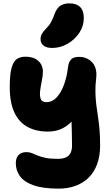

<svg xmlns="http://www.w3.org/2000/svg" viewBox="-20 -860 663 1141"><path d="M329 261Q235 261 179 241Q123 221 98.5 187Q74 153 74 110Q74 78 90.5 61Q107 44 137 44Q155 44 169.5 50Q184 56 203 64Q222 72 250 78Q278 84 323 84Q354 84 372.5 75Q391 66 399.5 48.5Q408 31 408 5Q408 -34 407 -64.5Q406 -95 405.5 -122.5Q405 -150 404 -178.5Q403 -207 403 -241L454 -205Q433 -166 409 -141Q385 -116 360 -102Q335 -88 311 -83Q287 -78 266 -78Q195 -78 144 -105.5Q93 -133 65.5 -191.5Q38 -250 38 -343Q38 -419 49 -457.5Q60 -496 80.5 -509.5Q101 -523 129 -523Q168 -523 191 -510Q214 -497 224.5 -477Q235 -457 235 -435Q235 -411 228.5 -380Q222 -349 218.5 -320Q215 -291 222 -272Q229 -253 256 -253Q291 -253 317.5 -282Q344 -311 361 -358.5Q378 -406 384 -460Q388 -492 402.5 -507Q417 -522 450 -522Q473 -522 492.5 -514Q512 -506 526.5 -491Q541 -476 548 -453Q555 -430 552 -400Q546 -350 547 -311.5Q548 -273 552 -239.5Q556 -206 561.5 -171.5Q567 -137 571 -94.5Q575 -52 575 5Q575 69 556.5 117.5Q538 166 505 197.5Q472 229 427 245Q382 261 329 261ZM290 -575Q256 -575 238.5 -589.5Q221 -604 221 -627Q221 -644 228.5 -658Q236 -672 251 -687Q272 -708 283.5 -728.5Q295 -749 305 -779Q319 -814 340.5 -827Q362 -840 393 -840Q434 -840 456 -818.5Q478 -797 478 -753Q478 -705 451 -664.5Q424 -624 381 -599.5Q338 -575 290 -575Z"/></svg>

Font: Shantell Sans ExtraBold
Style: Regular
Weight: 800
Designer: Stephen Nixon, Anya Danilova, Shantell Martin
Foundry: Arrow Type
Version: Version 1.011;[c5ecc13dd]